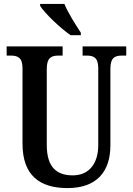

<svg xmlns="http://www.w3.org/2000/svg" viewBox="-20 -951 679 981"><path d="M341 -771H393V-784C368 -822 327 -886 309 -931H185V-921C206 -886 288 -807 341 -771ZM325 10C474 10 544 -74 544 -208V-599C544 -659 569 -667 605 -667H625V-714H402V-667H422C456 -667 482 -659 482 -603V-210C482 -114 434 -55 352 -55C271 -55 219 -95 219 -210V-599C219 -659 245 -667 280 -667H300V-714H14V-667H34C68 -667 95 -659 95 -603V-217C95 -53 185 10 325 10Z"/></svg>

Font: Noto Serif Bengali Condensed SemiBold
Style: Regular
Weight: 600
Width: 3
Designer: Juan Bruce, Universal Thirst, Indian Type Foundry and the Monotype Design Team.
Foundry: Monotype Imaging Inc.
Version: Version 2.003